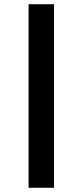

<svg xmlns="http://www.w3.org/2000/svg" viewBox="-20 -750 391 907"><path d="M115 -730H235V137H115Z"/></svg>

Font: Arima Madurai Black
Style: Regular
Weight: 900
Designer: Joana Correia and Natanael Gama
Foundry: NDISCOVER
Version: Version 1.020